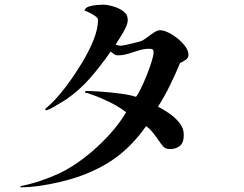

<svg xmlns="http://www.w3.org/2000/svg" viewBox="-20 -766 1040 819"><path d="M784 -532Q784 -519 771.5 -510.5Q759 -502 748 -497Q729 -451 705 -402Q681 -353 654 -311Q676 -300 701.5 -282.5Q727 -265 745.5 -242Q764 -219 764 -191Q764 -157 747 -143.5Q730 -130 704 -130Q686 -130 675.5 -142Q665 -154 656 -168Q646 -183 632 -200.5Q618 -218 603 -228Q548 -149 478 -96.5Q408 -44 308 -10Q275 1 232.5 11Q190 21 147 27Q104 33 68 33L67 28Q109 20 152 5.5Q195 -9 234 -27Q288 -53 341.5 -94.5Q395 -136 441.5 -186Q488 -236 518 -287Q489 -310 448.5 -330Q408 -350 373 -362Q365 -365 357.5 -367.5Q350 -370 342 -371L345 -378Q371 -378 412.5 -375Q454 -372 495 -366.5Q536 -361 560 -353Q568 -362 580.5 -387.5Q593 -413 605.5 -444Q618 -475 626.5 -502.5Q635 -530 635 -542Q635 -553 630.5 -555.5Q626 -558 616 -558Q595 -558 572.5 -551Q550 -544 527.5 -537Q505 -530 484 -530Q474 -530 466.5 -535Q459 -540 452 -546Q409 -484 364 -432.5Q319 -381 261 -341Q256 -338 240.5 -328.5Q225 -319 207.5 -309Q190 -299 177 -295L172 -301Q179 -306 191 -317.5Q203 -329 211 -337Q237 -364 268.5 -406.5Q300 -449 330 -498.5Q360 -548 379 -595.5Q398 -643 398 -681Q398 -689 386 -697.5Q374 -706 360.5 -712.5Q347 -719 340 -721Q344 -733 359 -738Q374 -743 391.5 -744.5Q409 -746 419 -746Q437 -746 462 -739Q487 -732 506 -718Q525 -704 525 -681Q525 -667 515.5 -647Q506 -627 493.5 -608Q481 -589 473 -576Q485 -571 494 -571Q502 -571 521.5 -575.5Q541 -580 561 -585Q581 -590 587 -593Q598 -599 611.5 -609.5Q625 -620 638.5 -628.5Q652 -637 663 -637Q678 -637 698.5 -627Q719 -617 738.5 -601Q758 -585 771 -567Q784 -549 784 -532Z"/></svg>

Font: Kaisei Tokumin Medium
Style: Regular
Weight: 500
Designer: Font-Kai, 金井和夫
Foundry: KAZUO KANAI
Version: Version 5.003